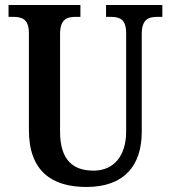

<svg xmlns="http://www.w3.org/2000/svg" viewBox="-20 -734 679 764"><path d="M324 10C474 10 544 -75 544 -209V-598C544 -659 572 -667 609 -667H626V-714H402V-667H418C455 -667 482 -659 482 -602V-211C482 -115 434 -55 352 -55C272 -55 219 -96 219 -210V-598C219 -659 247 -667 284 -667H300V-714H14V-667H30C67 -667 95 -659 95 -602V-217C95 -53 186 10 324 10Z"/></svg>

Font: Noto Serif Myanmar Condensed SemiBold
Style: Regular
Weight: 600
Width: 3
Designer: Ben Mitchell and the Monotype Design Team
Foundry: Monotype Imaging Inc.
Version: Version 2.106